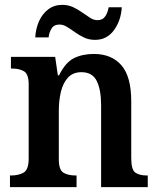

<svg xmlns="http://www.w3.org/2000/svg" viewBox="-20 -770 653 790"><path d="M21 0V-48H26Q57 -48 77.5 -60Q98 -72 98 -118V-422Q98 -465 79 -476.5Q60 -488 29 -488H25V-536H207L218 -460H223Q249 -513 284 -530.5Q319 -548 366 -548Q439 -548 479.5 -501.5Q520 -455 520 -353V-119Q520 -72 536.5 -60Q553 -48 584 -48H588V0H396V-337Q396 -401 378 -437Q360 -473 315 -473Q280 -473 259.5 -450.5Q239 -428 230.5 -392Q222 -356 222 -314V-114Q222 -71 241 -59.5Q260 -48 291 -48H295V0ZM371 -606Q346 -606 326 -615.5Q306 -625 288.5 -637.5Q271 -650 255.5 -659.5Q240 -669 225 -669Q202 -669 192 -652.5Q182 -636 180 -616H125Q127 -652 140.5 -682.5Q154 -713 178.5 -731.5Q203 -750 236 -750Q261 -750 281 -740.5Q301 -731 318.5 -718.5Q336 -706 351 -696.5Q366 -687 381 -687Q403 -687 413.5 -703.5Q424 -720 427 -740H481Q478 -686 449 -646Q420 -606 371 -606Z"/></svg>

Font: Noto Serif Tamil SemiCondensed SemiBold
Style: Italic
Weight: 600
Width: 4
Italic angle: -12°
Designer: Indian Type Foundry, Tom Grace, and the Monotype Design Team
Foundry: Monotype Imaging Inc.
Version: Version 2.003; ttfautohint (v1.8.4.7-5d5b)